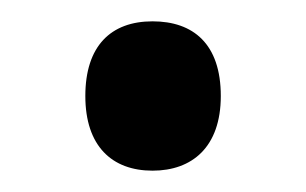

<svg xmlns="http://www.w3.org/2000/svg" viewBox="-20 -442 287 180"><path d="M60 -352C60 -305 85 -282 123 -282C160 -282 187 -304 187 -352C187 -401 161 -422 123 -422C84 -422 60 -399 60 -352Z"/></svg>

Font: Noto Sans Sinhala Condensed Medium
Style: Regular
Weight: 500
Width: 3
Designer: Jelle Bosma - Monotype Design Team
Foundry: Monotype Imaging Inc.
Version: Version 2.006